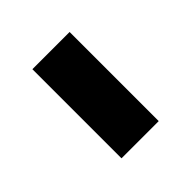

<svg xmlns="http://www.w3.org/2000/svg" viewBox="-14 -493 378 378"><g transform="rotate(45 175.5 -304.0)"><path d="M297.4 -356V-252.4H49.3V-356Z"/></g></svg>

Font: Roboto SemiCondensed SemiBold
Style: Regular
Weight: 600
Width: 4
Designer: Christian Robertson
Foundry: Google
Version: Version 3.009; 2024